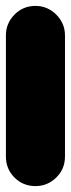

<svg xmlns="http://www.w3.org/2000/svg" viewBox="-20 -630 240 650"><path d="M0 -100H200V-510H0ZM100 -200Q58 -200 29 -170.5Q0 -141 0 -100Q0 -58 29 -29Q58 0 100 0Q141 0 170.5 -29Q200 -58 200 -100Q200 -141 170.5 -170.5Q141 -200 100 -200ZM100 -610Q58 -610 29 -580.5Q0 -551 0 -510Q0 -468 29 -439Q58 -410 100 -410Q141 -410 170.5 -439Q200 -468 200 -510Q200 -551 170.5 -580.5Q141 -610 100 -610Z"/></svg>

Font: Wavefont Black
Style: Regular
Weight: 900
Version: Version 3.004;gftools[0.9.33]